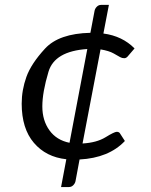

<svg xmlns="http://www.w3.org/2000/svg" viewBox="-20 -647 620 786"><path d="M264.6 -62.5 337.4 -446.3Q203.6 -437.5 178.5 -353.3Q153.3 -269 153.3 -211.4Q153.3 -153.8 182.4 -113.5Q211.4 -73.2 264.6 -62.5ZM68.8 -222.7Q68.8 -278.3 88.1 -332.3Q107.4 -386.2 164.3 -448Q221.2 -509.8 350.1 -512.7L367.2 -603Q369.1 -612.3 376.5 -619.6Q383.8 -627 394 -627H425.8L403.3 -509.8Q481 -499.5 530.8 -448.7L504.9 -418.5Q497.6 -408.7 488.8 -408.7Q479.5 -408.7 471.9 -413.1Q464.4 -417.5 445.3 -428.2Q426.3 -439 391.6 -444.8L317.9 -59.6Q376 -63 412.1 -85.2Q448.2 -107.4 458 -107.4Q467.8 -107.4 471.7 -100.1L491.2 -69.8Q425.8 -0.5 305.7 5.9L289.1 94.7Q287.1 104 279.8 111.3Q272.5 118.7 262.2 118.7H230L251.5 4.9Q168.5 -3.9 118.7 -62.3Q68.8 -120.6 68.8 -222.7Z"/></svg>

Font: Lato-Italic
Style: Italic
Weight: 400
Italic angle: -7°
Designer: Lukasz Dziedzic
Foundry: tyPoland Lukasz Dziedzic
Version: Version 1.104; Western+Polish opensource